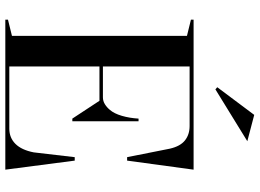

<svg xmlns="http://www.w3.org/2000/svg" viewBox="-147 -829 976 722"><g transform="rotate(90 341.0 -468.0)"><path d="M54 0V-10L115 -25V-683L54 -698V-708H618L584 -458H571L539 -619Q530 -658 508 -675.5Q486 -693 454 -693H230V-367H346Q360 -367 372 -374.5Q384 -382 393 -393Q407 -409 415.5 -438Q424 -467 426 -501H436V-252H426L359 -354H230V-15H464Q498 -15 521 -38Q544 -61 553 -107L571 -261H584L618 0ZM316 -790 308 -797 412 -936 511 -910Z"/></g></svg>

Font: Kalnia
Style: Regular
Weight: 400
Designer: Frida Medrano
Foundry: Frida Medrano
Version: Version 1.105